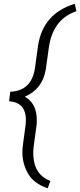

<svg xmlns="http://www.w3.org/2000/svg" viewBox="-20 -801 425 1017"><path d="M247.1 157.7C191.4 136.2 161.6 93.8 157.2 30.8C156.7 23.4 156.2 16.1 156.2 8.8C156.2 -3.4 157.2 -15.6 158.7 -27.8L173.8 -138.7C174.8 -147 174.8 -155.3 174.8 -163.6C174.8 -169.9 174.8 -176.3 174.3 -182.6C170.4 -232.4 149.4 -267.6 111.3 -288.6C173.3 -315.4 210.4 -362.8 222.2 -431.6L238.8 -549.3C252.9 -649.4 301.3 -713.4 384.8 -741.7L376 -780.8C264.2 -747.1 199.2 -673.3 181.6 -559.6L165 -439C152.8 -359.4 108.9 -317.9 34.2 -314.9L28.3 -264.6C80.1 -261.2 109.4 -235.4 115.7 -187.5C116.7 -180.2 117.2 -172.4 117.2 -164.1C117.2 -156.2 116.7 -147.9 115.7 -139.2L100.6 -28.3C99.1 -16.6 98.6 -4.9 98.6 6.3C98.6 46.9 108.9 84.5 128.9 119.1C148.9 153.8 183.6 179.7 232.4 196.3Z"/></svg>

Font: Roboto Light
Style: Italic
Weight: 300
Italic angle: -12°
Designer: Google
Version: Version 2.137; 2017